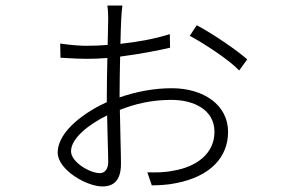

<svg xmlns="http://www.w3.org/2000/svg" viewBox="-20 -635 1040 692"><path d="M339 -11C305 -11 236 -50 236 -90C236 -138 304 -189 366 -219C367 -153 370 -85 370 -52C370 -31 362 -11 339 -11ZM411 -292C411 -333 412 -384 413 -431C491 -441 563 -456 593 -463L592 -512C542 -496 479 -484 414 -477C415 -517 416 -551 417 -568C418 -581 419 -601 421 -615H367C369 -603 370 -583 370 -568C370 -552 369 -516 368 -473C343 -471 317 -470 293 -470C274 -470 246 -471 197 -478L198 -427C247 -424 268 -423 293 -423C317 -423 342 -424 367 -426C366 -379 365 -328 365 -289V-267C294 -235 188 -165 188 -85C188 -23 292 37 349 37C391 37 416 14 416 -45C416 -86 413 -166 412 -239C468 -261 526 -275 598 -275C679 -275 753 -239 753 -160C753 -81 688 -34 606 -20C573 -13 538 -13 511 -14L527 33C547 33 582 32 615 25C738 1 802 -68 802 -160C802 -256 715 -317 599 -317C535 -317 472 -305 411 -284ZM664 -506C714 -479 804 -421 842 -381L871 -421C833 -455 743 -516 689 -544Z"/></svg>

Font: Noto Sans CJK Light
Style: Regular
Weight: 300
Designer: Ryoko NISHIZUKA (kana & ideographs); Paul D. Hunt (Latin, Greek & Cyrillic); Wenlong ZHANG (bopomofo); Sandoll Communica
Foundry: Adobe Systems Incorporated
Version: Version 1.000;PS 1;hotconv 1.0.78;makeotf.lib2.5.61930